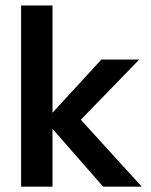

<svg xmlns="http://www.w3.org/2000/svg" viewBox="-20 -694 560 710"><path d="M278.9 -251.2 495 -473.9H354.8L174.2 -277.1V-673.9H58V-3.7H174.2V-217.5L361.3 -3.7H504.2Z"/></svg>

Font: Diatome Awesome Semibold
Style: Regular
Weight: 400
Designer: 15.100.17
Foundry: 15.100.17
Version: Version 1.005;Fontself Maker 3.5.8